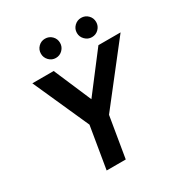

<svg xmlns="http://www.w3.org/2000/svg" viewBox="-205 -1047 1126 1193"><g transform="rotate(-30 358.5 -450.5)"><path d="M396 -289 269 -322 558 -700H717ZM213 0 269 -336H406L350 0ZM268 -289 84 -700H237L399 -322ZM290 -763Q262 -763 242 -783.5Q222 -804 222 -832Q222 -861 242 -881Q262 -901 290 -901Q319 -901 339 -881Q359 -861 359 -832Q359 -804 339 -783.5Q319 -763 290 -763ZM549 -763Q521 -763 500.5 -783.5Q480 -804 480 -832Q480 -861 500.5 -881Q521 -901 549 -901Q578 -901 598 -881Q618 -861 618 -832Q618 -804 598 -783.5Q578 -763 549 -763Z"/></g></svg>

Font: Figtree Light
Style: Bold Italic
Weight: 700
Italic angle: -9.5°
Version: Version 2.000